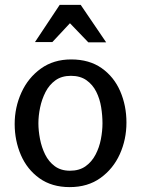

<svg xmlns="http://www.w3.org/2000/svg" viewBox="-20 -752 577 785"><path d="M265 13Q192 13 141.5 -23Q91 -59 65.5 -118Q40 -177 40 -245Q40 -313 67.5 -373.5Q95 -434 147 -471.5Q199 -509 271 -509Q345 -509 395.5 -473.5Q446 -438 471.5 -379Q497 -320 497 -251Q497 -182 470 -122Q443 -62 391 -24.5Q339 13 265 13ZM266 -54Q304 -54 329.5 -72Q355 -90 370.5 -119.5Q386 -149 392.5 -183Q399 -217 399 -248Q399 -280 393.5 -314Q388 -348 373.5 -377Q359 -406 333.5 -424Q308 -442 270 -442Q232 -442 206.5 -423.5Q181 -405 166 -375.5Q151 -346 144 -312.5Q137 -279 137 -248Q137 -218 143.5 -184Q150 -150 164.5 -120.5Q179 -91 204 -72.5Q229 -54 266 -54ZM266 -657 194 -580H123L224 -732H310L414 -579H341Z"/></svg>

Font: Rosario Light Medium
Style: Regular
Weight: 500
Version: Version 1.101; ttfautohint (v1.8.1.43-b0c9)